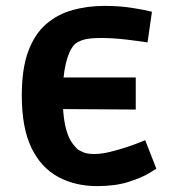

<svg xmlns="http://www.w3.org/2000/svg" viewBox="-20 -619 584 652"><path d="M137 -249 139 -356H441V-247ZM310 13Q235 13 177 -18.5Q119 -50 86.5 -117.5Q54 -185 54 -295Q54 -386 76 -445Q98 -504 137 -537.5Q176 -571 227 -585Q278 -599 335 -599Q386 -599 430 -592Q474 -585 496 -579L481 -475Q455 -479 410 -484.5Q365 -490 322 -490Q282 -490 262 -483.5Q242 -477 232 -467Q214 -447 203.5 -403Q193 -359 193 -294Q193 -232 201 -195Q209 -158 221.5 -139Q234 -120 245 -111Q251 -107 264 -101.5Q277 -96 300 -96Q325 -96 355 -103.5Q385 -111 412 -120Q439 -129 456 -136Q473 -143 473 -143L511 -46Q511 -46 486.5 -31Q462 -16 417 -1.5Q372 13 310 13Z"/></svg>

Font: Ruda ExtraBold
Style: Regular
Weight: 800
Designer: Mariela Monsalve and Angelina Sanchez
Foundry: Mariela Monsalve and Angelina Sanchez
Version: Version 2.000